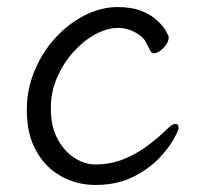

<svg xmlns="http://www.w3.org/2000/svg" viewBox="-20 -506 570 544"><path d="M486 -143Q486 -137 472 -111.5Q458 -86 429 -56Q400 -26 355.5 -4Q311 18 250 18Q198 18 153.5 -6.5Q109 -31 82.5 -78.5Q56 -126 56 -194Q56 -254 78.5 -307Q101 -360 138 -400Q175 -440 221 -463Q267 -486 313 -486Q354 -486 382 -474.5Q410 -463 426.5 -447Q443 -431 450.5 -417.5Q458 -404 458 -401Q458 -385 443 -370Q428 -355 416 -355Q410 -355 407 -360Q400 -374 393 -387Q386 -400 375 -407Q346 -427 315 -427Q284 -427 250.5 -409Q217 -391 188.5 -359.5Q160 -328 142 -287Q124 -246 124 -199Q124 -147 143.5 -111.5Q163 -76 192 -58Q221 -40 250 -40Q293 -40 330 -55Q367 -70 398.5 -93.5Q430 -117 453 -140Q468 -155 477 -155Q486 -155 486 -143Z"/></svg>

Font: Klee One SemiBold
Style: Regular
Weight: 600
Designer: Fontworks Inc.
Foundry: Fontworks Inc.
Version: Version 1.00;January 12, 2022;FontCreator 13.0.0.2683 64-bit